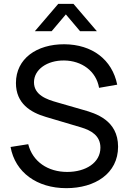

<svg xmlns="http://www.w3.org/2000/svg" viewBox="-20 -965 670 1000"><path d="M325.5 15C475 15 595 -61.5 595 -201C595 -339.5 476.5 -375 414 -392.5L277 -432C223.5 -447 157 -470 157 -536.5C157 -603 225.5 -651 314 -650C405.5 -649 481 -595 496 -507.5L590.5 -524C564 -655 460 -733.5 315 -734.5C171.5 -735 63 -660 63 -532.5C63 -426 139 -379.5 219 -356L402.5 -301.5C454 -286 503 -259 503 -196C503 -117.5 426.5 -69.5 330 -69.5C229.5 -69.5 150 -123 127 -214L35 -199.5C59 -67 172.5 15 325.5 15ZM161.5 -802.5H249L323 -890L397 -802.5H484.5L362.5 -945H283.5Z"/></svg>

Font: Eudonet Medium
Style: Regular
Weight: 500
Designer: Mikhail Sharanda
Foundry: Mikhail Sharanda
Version: Version 4.503;Glyphs 3.1.2 (3151)